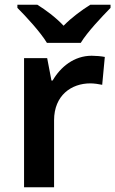

<svg xmlns="http://www.w3.org/2000/svg" viewBox="-20 -786 484 806"><path d="M177 -606H319C346 -651 408 -716 444 -753V-766H359C324 -744 282 -714 247 -678C213 -714 172 -744 137 -766H53V-753C90 -716 150 -651 177 -606ZM365 -552C291 -552 234 -505 201 -448H196L178 -542H81V0H207V-281C207 -386 280 -436 359 -436C374 -436 396 -433 409 -430L420 -547C405 -550 382 -552 365 -552Z"/></svg>

Font: Noto Sans Tai Tham SemiBold
Style: Regular
Weight: 600
Designer: Monotype Design Team 2013. Revised by David WIlliams 2020
Foundry: Monotype Imaging Inc.
Version: Version 2.002